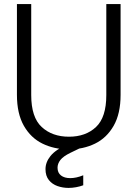

<svg xmlns="http://www.w3.org/2000/svg" viewBox="-20 -720 674 941"><path d="M317 12Q246 12 188.5 -16Q131 -44 97 -103.5Q63 -163 63 -255V-700H133V-254Q133 -145 184.5 -97.5Q236 -50 318 -50Q400 -50 450.5 -97.5Q501 -145 501 -254V-700H571V-255Q571 -163 537 -103.5Q503 -44 445.5 -16Q388 12 317 12ZM316 201Q288 201 262 192Q236 183 219.5 162.5Q203 142 203 109Q203 75 227.5 44.5Q252 14 311 -13L366 -38L385 0L325 29Q290 46 276 64Q262 82 262 102Q262 127 279 140Q296 153 324 153Q354 153 388 139V188Q372 194 353 197.5Q334 201 316 201Z"/></svg>

Font: Host Grotesk Light
Style: Regular
Weight: 300
Designer: Doukan Karapınar
Foundry: Element Type
Version: Version 1.003